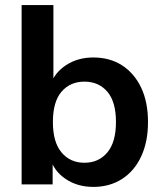

<svg xmlns="http://www.w3.org/2000/svg" viewBox="-20 -725 640 755"><path d="M347 10Q285 10 238.5 -21Q192 -52 177 -104H187V0H65V-705H190V-390H178Q194 -439 240 -469Q286 -499 347 -499Q412 -499 460 -468Q508 -437 535 -380.5Q562 -324 562 -245Q562 -167 535 -109.5Q508 -52 459.5 -21Q411 10 347 10ZM312 -85Q368 -85 402 -125.5Q436 -166 436 -245Q436 -325 402 -364.5Q368 -404 312 -404Q256 -404 222 -364.5Q188 -325 188 -245Q188 -166 222 -125.5Q256 -85 312 -85Z"/></svg>

Font: NunitoSans3
Style: Bold
Weight: 700
Designer: Vernon Adams
Foundry: Vernon Adams
Version: Version 3.101;gftools[0.9.27]